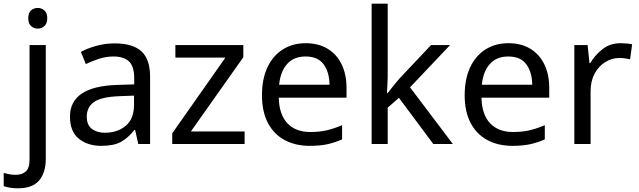

<svg xmlns="http://www.w3.org/2000/svg" viewBox="-75 -780 3459 1040"><path d="M78 -681Q78 -710 93 -723.5Q108 -737 130 -737Q150 -737 165.5 -723.5Q181 -710 181 -681Q181 -653 165.5 -639Q150 -625 130 -625Q108 -625 93 -639Q78 -653 78 -681ZM22 240Q-3 240 -22 236.5Q-41 233 -55 228V157Q-40 161 -24 164Q-8 167 11 167Q43 167 64 149.5Q85 132 85 83V-536H173V80Q173 155 137 197.5Q101 240 22 240Z M546 -545Q644 -545 691 -502Q738 -459 738 -365V0H674L657 -76H653Q618 -32 579.5 -11Q541 10 473 10Q400 10 352 -28.5Q304 -67 304 -149Q304 -229 367 -272.5Q430 -316 561 -320L652 -323V-355Q652 -422 623 -448Q594 -474 541 -474Q499 -474 461 -461.5Q423 -449 390 -433L363 -499Q398 -518 446 -531.5Q494 -545 546 -545ZM572 -259Q472 -255 433.5 -227Q395 -199 395 -148Q395 -103 422.5 -82Q450 -61 493 -61Q561 -61 606 -98.5Q651 -136 651 -214V-262Z M1250 0H858V-58L1146 -468H875V-536H1243V-470L959 -68H1250Z M1581 -546Q1650 -546 1699.5 -516Q1749 -486 1775.5 -431.5Q1802 -377 1802 -304V-251H1435Q1437 -160 1481.5 -112.5Q1526 -65 1606 -65Q1657 -65 1696.5 -74.5Q1736 -84 1778 -102V-25Q1737 -7 1697 1.5Q1657 10 1602 10Q1526 10 1467.5 -21Q1409 -52 1376.5 -113.5Q1344 -175 1344 -264Q1344 -352 1373.5 -415Q1403 -478 1456.5 -512Q1510 -546 1581 -546ZM1580 -474Q1517 -474 1480.5 -433.5Q1444 -393 1437 -321H1710Q1709 -389 1678 -431.5Q1647 -474 1580 -474Z M2025 -363Q2025 -347 2023.5 -321Q2022 -295 2021 -276H2025Q2031 -284 2043 -299Q2055 -314 2067.5 -329.5Q2080 -345 2089 -355L2260 -536H2363L2146 -307L2378 0H2272L2086 -250L2025 -197V0H1938V-760H2025Z M2679 -546Q2748 -546 2797.5 -516Q2847 -486 2873.5 -431.5Q2900 -377 2900 -304V-251H2533Q2535 -160 2579.5 -112.5Q2624 -65 2704 -65Q2755 -65 2794.5 -74.5Q2834 -84 2876 -102V-25Q2835 -7 2795 1.5Q2755 10 2700 10Q2624 10 2565.5 -21Q2507 -52 2474.5 -113.5Q2442 -175 2442 -264Q2442 -352 2471.5 -415Q2501 -478 2554.5 -512Q2608 -546 2679 -546ZM2678 -474Q2615 -474 2578.5 -433.5Q2542 -393 2535 -321H2808Q2807 -389 2776 -431.5Q2745 -474 2678 -474Z M3286 -546Q3301 -546 3318.5 -544.5Q3336 -543 3349 -540L3338 -459Q3325 -462 3309.5 -464Q3294 -466 3280 -466Q3239 -466 3203 -443.5Q3167 -421 3145.5 -380.5Q3124 -340 3124 -286V0H3036V-536H3108L3118 -438H3122Q3148 -482 3189 -514Q3230 -546 3286 -546Z"/></svg>

Font: Noto Sans Avestan
Style: Regular
Weight: 400
Designer: Monotype Design Team
Foundry: Monotype Imaging Inc.
Version: Version 2.003; ttfautohint (v1.8.4.7-5d5b)